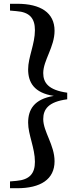

<svg xmlns="http://www.w3.org/2000/svg" viewBox="-20 -819 420 1017"><path d="M336 -328C236 -342 209 -381 209 -432C209 -499 269 -570 269 -656C269 -752 195 -799 71 -799H33V-763L67 -760C137 -755 165 -722 165 -659C165 -586 129 -515 129 -452C129 -383 160 -327 265 -311C160 -294 129 -238 129 -169C129 -106 165 -35 165 38C165 100 137 133 67 139L33 142V178H71C195 178 269 131 269 35C269 -51 209 -122 209 -188C209 -240 236 -280 336 -293Z"/></svg>

Font: Source Han Serif CN
Style: Bold
Weight: 700
Designer: Ryoko NISHIZUKA 西塚涼子 (kana & ideographs); Frank Grießhammer (Latin, Greek & Cyrillic); Wenlong ZHANG 张文龙 (bopomofo); San
Foundry: Adobe
Version: Version 2.003;hotconv 1.1.1;makeotfexe 2.6.0